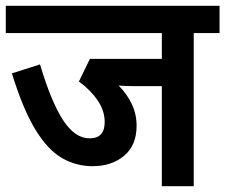

<svg xmlns="http://www.w3.org/2000/svg" viewBox="-20 -642 777 662"><path d="M648 -528V0H538V-345H444Q428 -345 414 -345.5Q400 -346 389 -347Q418 -318 434.5 -283Q451 -248 451 -209Q451 -141 408 -105Q365 -69 299 -69Q242 -69 193 -97.5Q144 -126 101.5 -196Q59 -266 21 -389L118 -420Q156 -292 197 -228.5Q238 -165 289 -165Q341 -165 341 -221Q341 -260 316.5 -296Q292 -332 252 -361L290 -439H538V-528H0V-622H737V-528Z"/></svg>

Font: Noto Sans Devanagari SemiCondensed SemiBold
Style: Regular
Weight: 600
Width: 4
Designer: Jelle Bosma - Monotype Design Team
Foundry: Monotype Imaging Inc.
Version: Version 2.004; ttfautohint (v1.8.4.7-5d5b)